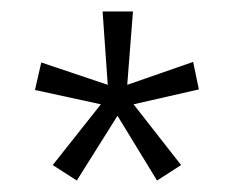

<svg xmlns="http://www.w3.org/2000/svg" viewBox="-20 -781 408 335"><path d="M212 -761 202 -633 317 -673 327 -625 213 -599 296 -493 254 -466 185 -579 114 -466 72 -493 156 -599 41 -624 52 -672 168 -633 159 -761Z"/></svg>

Font: Noto Sans Khmer ExtraCondensed Light
Style: Regular
Weight: 300
Width: 2
Designer: Danh Hong and the Monotype Design Team
Foundry: Monotype Imaging Inc.
Version: Version 2.004; ttfautohint (v1.8.4.7-5d5b)